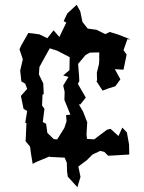

<svg xmlns="http://www.w3.org/2000/svg" viewBox="-20 -745 600 799"><path d="M302 34 315 -9 306 -52 342 -79 365 -102 397 -117 414 -113 430 -97 452 -98 518 -102 517 -144 508 -194 489 -214 473 -179 440 -209 425 -205 372 -165 342 -167 340 -186 343 -236 326 -280 308 -311 314 -310 337 -339 304 -396 310 -407 309 -430 305 -479 336 -516 354 -526 393 -527V-494L392 -479L383 -442L384 -408L380 -409L407 -368L434 -378L460 -386L481 -415L458 -457L494 -455L507 -518L494 -536L510 -582L523 -581L475 -600L437 -612L418 -603L382 -621L345 -626L323 -654L314 -698L299 -725L260 -689L245 -657L256 -651L227 -591L203 -619L177 -586L144 -602L98 -608L69 -557L61 -540L75 -498L70 -477L64 -451L69 -406L85 -397L93 -375L67 -346L78 -292L93 -283L85 -234L90 -233L87 -165L86 -158L105 -135L109 -105L116 -63L131 -71L189 -95L186 -92L249 -89L258 -68L259 -33L262 -10ZM142 -435 144 -466 157 -490 187 -544 218 -534 270 -507 269 -453 243 -431 265 -425 243 -389 249 -363 248 -329 273 -268 255 -266 257 -241 248 -213 218 -165 204 -166 177 -192 172 -230 158 -237 165 -292 155 -306 157 -351 162 -354 160 -398Z"/></svg>

Font: チョークS
Style: Regular
Weight: 400
Designer: [Stick] Fontworks Inc.
Foundry: [Stick] Fontworks Inc.
Version: Version 1.200;FEAKit 1.0